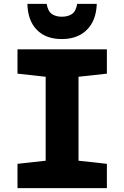

<svg xmlns="http://www.w3.org/2000/svg" viewBox="-20 -968 640 988"><path d="M70 0V-125L215 -141V-573L70 -589V-714H530V-589L384 -573V-141L530 -125V0ZM298 -767Q216 -767 169.5 -814.5Q123 -862 121 -948H220Q227 -909 247.5 -895.5Q268 -882 298 -882Q330 -882 350.5 -896Q371 -910 377 -948H478Q475 -862 427 -814.5Q379 -767 298 -767Z"/></svg>

Font: Noto Sans Mono Black
Style: Regular
Weight: 900
Designer: Monotype Design Team
Foundry: Monotype Imaging Inc.
Version: Version 2.014